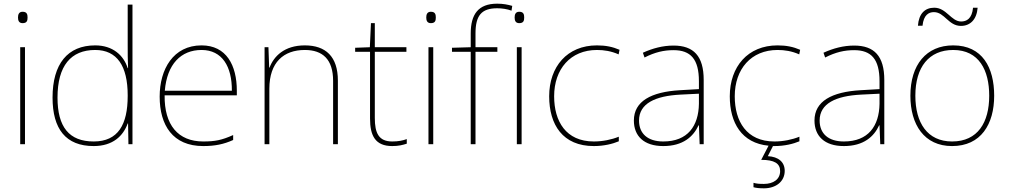

<svg xmlns="http://www.w3.org/2000/svg" viewBox="-20 -785 5491 1045"><path d="M103 -721C83 -721 78 -706 78 -690C78 -673 83 -659 103 -659C127 -659 130 -673 130 -690C130 -706 127 -721 103 -721ZM116 -528H90V0H116Z M490 10C595 10 651 -46 675 -113H677L679 0H701V-760H675V-543C675 -501 675 -459 677 -414H675C653 -484 594 -538 498 -538C348 -538 266 -437 266 -254C266 -83 338 10 490 10ZM490 -15C356 -15 293 -94 293 -254C293 -427 366 -513 498 -513C617 -513 675 -426 675 -266V-263C675 -107 623 -15 490 -15Z M1077 -538C923 -538 849 -408 849 -259C849 -104 920 10 1086 10C1150 10 1198 0 1249 -23V-50C1187 -22 1150 -15 1086 -15C949 -15 874 -105 876 -266H1269V-291C1269 -430 1212 -538 1077 -538ZM1077 -513C1189 -513 1243 -423 1242 -291H877C889 -436 965 -513 1077 -513Z M1639 -538C1527 -538 1470 -478 1447 -417H1445L1441 -528H1420V0H1446V-302C1446 -446 1524 -513 1639 -513C1736 -513 1793 -462 1793 -345V0H1819V-346C1819 -477 1753 -538 1639 -538Z M2115 -15C2041 -15 2020 -61 2020 -143V-503H2192V-528H2020V-659H1999L1993 -528L1913 -525V-503H1994V-140C1994 -47 2022 10 2115 10C2150 10 2172 4 2194 -3V-28C2172 -20 2148 -15 2115 -15Z M2325 -721C2305 -721 2300 -706 2300 -690C2300 -673 2305 -659 2325 -659C2349 -659 2352 -673 2352 -690C2352 -706 2349 -721 2325 -721ZM2338 -528H2312V0H2338Z M2687 -503V-528H2568V-603C2568 -701 2601 -740 2686 -740C2711 -740 2740 -736 2764 -727L2768 -753C2743 -760 2719 -765 2686 -765C2583 -765 2542 -707 2542 -603V-528L2440 -525V-503H2542V0H2568V-503Z M2806 -721C2786 -721 2781 -706 2781 -690C2781 -673 2786 -659 2806 -659C2830 -659 2833 -673 2833 -690C2833 -706 2830 -721 2806 -721ZM2819 -528H2793V0H2819Z M3212 10C3267 10 3315 -2 3348 -16V-41C3309 -25 3260 -15 3212 -15C3060 -15 2996 -125 2996 -261C2996 -409 3085 -513 3229 -513C3267 -513 3307 -507 3347 -489L3352 -514C3315 -530 3277 -538 3229 -538C3067 -538 2969 -422 2969 -261C2969 -106 3043 10 3212 10Z M3646 -537C3587 -537 3532 -522 3479 -498L3488 -472C3545 -501 3593 -512 3646 -512C3739 -512 3784 -463 3784 -343V-300L3681 -294C3524 -285 3430 -234 3430 -129C3430 -45 3484 10 3590 10C3698 10 3754 -42 3782 -103H3784L3788 0H3810V-350C3810 -480 3755 -537 3646 -537ZM3683 -270 3784 -275V-220C3782 -99 3723 -15 3590 -15C3505 -15 3458 -58 3458 -129C3458 -222 3547 -263 3683 -270Z M4195 10C4250 10 4298 -2 4331 -16V-41C4292 -25 4243 -15 4195 -15C4043 -15 3979 -125 3979 -261C3979 -409 4068 -513 4212 -513C4250 -513 4290 -507 4330 -489L4335 -514C4298 -530 4260 -538 4212 -538C4050 -538 3952 -422 3952 -261C3952 -116 4017 -6 4163 8L4123 85C4194 85 4226 104 4226 146C4226 191 4189 216 4138 216C4113 216 4098 215 4081 210V234C4096 238 4113 240 4138 240C4203 240 4251 203 4251 145C4251 97 4217 68 4159 65L4187 10C4190 10 4192 10 4195 10Z M4976 -645H5001C5007 -705 5036 -719 5063 -719C5121 -719 5142 -644 5210 -644C5260 -644 5296 -678 5301 -743H5276C5270 -682 5240 -668 5211 -668C5157 -668 5131 -743 5065 -743C5014 -743 4981 -711 4976 -645ZM4629 -537C4570 -537 4515 -522 4462 -498L4471 -472C4528 -501 4576 -512 4629 -512C4722 -512 4767 -463 4767 -343V-300L4664 -294C4507 -285 4413 -234 4413 -129C4413 -45 4467 10 4573 10C4681 10 4737 -42 4765 -103H4767L4771 0H4793V-350C4793 -480 4738 -537 4629 -537ZM4666 -270 4767 -275V-220C4765 -99 4706 -15 4573 -15C4488 -15 4441 -58 4441 -129C4441 -222 4530 -263 4666 -270Z M5391 -264C5391 -417 5327 -538 5168 -538C5021 -538 4935 -432 4935 -264C4935 -107 5010 10 5162 10C5319 10 5391 -109 5391 -264ZM4962 -264C4962 -420 5036 -513 5168 -513C5309 -513 5364 -402 5364 -264C5364 -119 5302 -15 5162 -15C5027 -15 4962 -117 4962 -264Z"/></svg>

Font: Noto Sans Thai Looped Thin
Style: Regular
Weight: 100
Designer: Sasikarn Vongin, Ben Mitchell
Foundry: The Fontpad Ltd
Version: Version 1.001